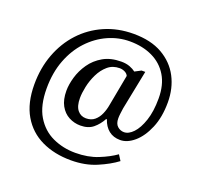

<svg xmlns="http://www.w3.org/2000/svg" viewBox="-144 -871 1209 1171"><g transform="rotate(20 460.5 -286.0)"><path d="M432 142Q325 142 242 102.5Q159 63 112 -17Q65 -97 65 -218Q65 -324 99 -414.5Q133 -505 195 -572Q257 -639 342.5 -676.5Q428 -714 530 -714Q642 -714 717 -671Q792 -628 830 -555.5Q868 -483 868 -392Q868 -296 838 -225Q808 -154 763 -115.5Q718 -77 672 -77Q628 -77 598 -101Q568 -125 554 -168H549Q528 -129 496.5 -103Q465 -77 414 -77Q374 -77 339 -95.5Q304 -114 283 -152Q262 -190 262 -248Q262 -288 276 -336.5Q290 -385 320.5 -429Q351 -473 399.5 -501Q448 -529 517 -529Q549 -529 572.5 -520Q596 -511 611 -499L651 -520H675L624 -265Q624 -265 622.5 -254Q621 -243 619 -227.5Q617 -212 617 -198Q617 -163 635.5 -146.5Q654 -130 678 -130Q708 -130 737.5 -161Q767 -192 787 -251.5Q807 -311 807 -395Q807 -483 771 -542.5Q735 -602 671 -632.5Q607 -663 524 -663Q451 -663 383 -632.5Q315 -602 261 -544.5Q207 -487 175.5 -405Q144 -323 144 -220Q144 -109 185 -41Q226 27 294 58.5Q362 90 442 90Q524 90 588.5 64Q653 38 696 7L719 43Q670 80 597 111Q524 142 432 142ZM431 -130Q465 -130 487 -148.5Q509 -167 521.5 -196Q534 -225 539 -255L577 -458Q571 -472 555 -480Q539 -488 521 -488Q476 -488 444.5 -461Q413 -434 393 -393Q373 -352 364 -309Q355 -266 355 -234Q355 -182 376 -156Q397 -130 431 -130Z"/></g></svg>

Font: Noto Serif Oriya
Style: Regular
Weight: 400
Designer: David Williams
Foundry: Google LLC, David Williams
Version: Version 1.051; ttfautohint (v1.8.4.7-5d5b)